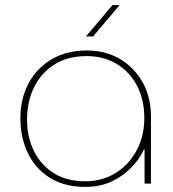

<svg xmlns="http://www.w3.org/2000/svg" viewBox="-20 -720 678 753"><path d="M314 13Q233 13 176 -22.5Q119 -58 89.5 -119Q60 -180 60 -256Q60 -332 91.5 -392Q123 -452 181.5 -487Q240 -522 321 -522Q395 -522 451.5 -488Q508 -454 540 -396Q572 -338 572 -264V0H547V-133H544Q530 -101 499 -67Q468 -33 421.5 -10Q375 13 314 13ZM314 -9Q380 -9 432.5 -41Q485 -73 515.5 -129.5Q546 -186 546 -258Q546 -328 518 -382.5Q490 -437 439 -468.5Q388 -500 319 -500Q246 -500 194 -467.5Q142 -435 114 -378.5Q86 -322 86 -250Q86 -184 112.5 -129Q139 -74 190 -41.5Q241 -9 314 -9ZM317 -577 421 -700H449L345 -577Z"/></svg>

Font: MuseoModerno Thin
Style: Regular
Weight: 100
Designer: Pablo Cosgaya, Héctor Gatti, Marcela Romero, and the Authors of The MuseoModerno Project.
Foundry: Omnibus-Type Team
Version: Version 1.003